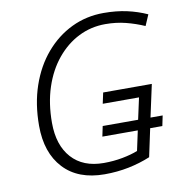

<svg xmlns="http://www.w3.org/2000/svg" viewBox="-82 -800 837 886"><g transform="rotate(-10 336.5 -357.0)"><path d="M338 10Q214 10 146 -63Q78 -136 78 -263Q78 -365 107 -449.5Q136 -534 188.5 -595.5Q241 -657 310.5 -690.5Q380 -724 461 -724Q521 -724 570.5 -713Q620 -702 664 -682L642 -631Q601 -649 556 -660.5Q511 -672 460 -672Q393 -672 335 -643Q277 -614 232.5 -560Q188 -506 163.5 -431.5Q139 -357 139 -266Q139 -161 192.5 -101.5Q246 -42 343 -42Q389 -42 431 -50Q473 -58 503 -70L523 -163H357L367 -211H533L555 -312H385L396 -363H624L591 -211H648L638 -163H581L553 -32Q505 -12 451 -1Q397 10 338 10Z"/></g></svg>

Font: Noto Sans Light
Style: Italic
Weight: 300
Italic angle: -12°
Designer: Monotype Design Team
Foundry: Monotype Imaging Inc.
Version: Version 2.013; ttfautohint (v1.8.4.7-5d5b)